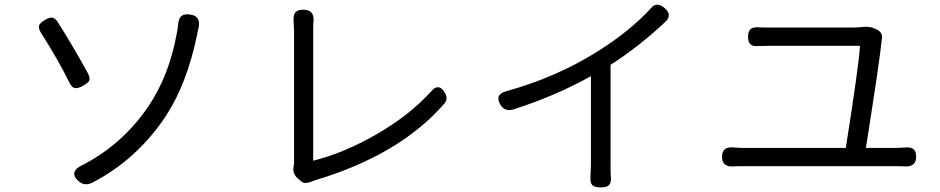

<svg xmlns="http://www.w3.org/2000/svg" viewBox="-20 -777 4020 821"><path d="M689.5 -281.2Q565.4 -94.7 375 3.9Q341.8 20.5 316.4 -2Q293 -22.5 298.3 -40.5Q303.7 -58.6 333 -71.3Q504.9 -160.2 615.2 -323.2Q705.1 -457 737.3 -641.6Q739.3 -649.4 741.2 -668.9Q743.2 -697.3 755.4 -708Q767.6 -718.8 793.9 -714.8Q841.8 -708 828.1 -653.3Q824.2 -639.6 823.2 -630.9Q781.2 -422.9 689.5 -281.2ZM277.3 -422.9Q227.5 -523.4 155.3 -636.7Q142.6 -657.2 147.5 -668.9Q152.3 -680.7 173.8 -692.4Q191.4 -703.1 203.1 -701.7Q214.8 -700.2 225.6 -684.6Q289.1 -585 356.4 -462.9Q366.2 -442.4 361.3 -432.1Q356.4 -421.9 335 -410.2Q314.5 -398.4 300.8 -400.4Q287.1 -402.3 277.3 -422.9Z M1237.3 -85V-646.5Q1237.3 -656.2 1235.4 -685.5Q1233.4 -711.9 1242.7 -723.6Q1252 -735.4 1277.3 -735.4Q1326.2 -735.4 1320.3 -682.6Q1319.3 -669.9 1319.3 -646.5V-89.8Q1452.1 -123 1592.3 -204.1Q1732.4 -285.2 1825.2 -387.7Q1855.5 -422.9 1880.9 -382.8Q1898.4 -355.5 1879.9 -334Q1689.5 -114.3 1326.2 -5.9Q1324.2 -4.9 1316.4 -2Q1308.6 1 1303.7 2.4Q1298.8 3.9 1291.5 4.9Q1284.2 5.9 1278.8 4.4Q1273.4 2.9 1268.6 -1L1253.9 -13.7Q1227.5 -36.1 1236.3 -69.3Q1237.3 -74.2 1237.3 -85Z M2590.8 -500V-80.1Q2590.8 -42 2591.8 -24.4Q2594.7 2.9 2585 13.7Q2575.2 24.4 2547.9 24.4Q2521.5 24.4 2512.2 14.2Q2502.9 3.9 2504.9 -22.5Q2506.8 -59.6 2506.8 -80.1V-451.2Q2356.4 -367.2 2173.8 -308.6Q2137.7 -298.8 2119.1 -330.1Q2093.8 -374 2147.5 -387.7Q2360.4 -447.3 2531.2 -554.7Q2672.9 -642.6 2764.6 -743.2Q2788.1 -771.5 2822.3 -742.2Q2855.5 -713.9 2826.2 -684.6Q2710.9 -576.2 2590.8 -500Z M3815.4 -66.4H3154.3Q3127.9 -66.4 3115.2 -65.4Q3067.4 -62.5 3067.4 -106.4Q3067.4 -151.4 3116.2 -146.5Q3141.6 -144.5 3154.3 -144.5H3596.7Q3654.3 -509.8 3657.2 -581.1H3271.5Q3262.7 -581.1 3246.1 -580.6Q3229.5 -580.1 3222.7 -580.1Q3199.2 -578.1 3189 -587.4Q3178.7 -596.7 3178.7 -620.1Q3178.7 -643.6 3189.9 -652.8Q3201.2 -662.1 3225.6 -660.2Q3240.2 -659.2 3270.5 -659.2H3632.8Q3642.6 -659.2 3661.1 -661.1Q3679.7 -663.1 3692.9 -662.1Q3706.1 -661.1 3718.8 -655.3L3731.4 -649.4Q3757.8 -635.7 3750 -606.4V-603.5Q3740.2 -507.8 3682.6 -144.5H3815.4Q3822.3 -144.5 3834.5 -145.5Q3846.7 -146.5 3851.6 -146.5Q3875 -148.4 3886.2 -139.2Q3897.5 -129.9 3897.5 -106.4Q3897.5 -62.5 3847.7 -65.4Q3835.9 -66.4 3815.4 -66.4Z"/></svg>

Font: GenSenMaruGothic TW TTF Regular
Style: Regular
Weight: 400
Version: Version 1.301